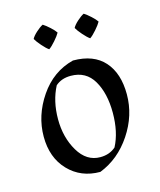

<svg xmlns="http://www.w3.org/2000/svg" viewBox="-105 -746 698 837"><g transform="rotate(-15 244.0 -327.5)"><path d="M254 -485Q347 -485 395 -431Q443 -377 443 -282Q443 -187 387 -103Q331 -19 244 15Q157 15 101 -43.5Q45 -102 45 -197Q45 -292 102.5 -376.5Q160 -461 254 -485ZM227 -423Q185 -423 158 -399Q125 -336 125 -254Q125 -172 162 -109.5Q199 -47 261 -47Q303 -47 331 -72Q363 -133 363 -220.5Q363 -308 329.5 -365.5Q296 -423 227 -423ZM221 -620Q214 -607 196.5 -587Q179 -567 167 -559Q155 -567 137.5 -587Q120 -607 113 -620Q119 -632 136 -647.5Q153 -663 167 -670Q180 -662 197 -646.5Q214 -631 221 -620ZM406 -620Q399 -607 381.5 -587Q364 -567 352 -559Q340 -567 322.5 -587Q305 -607 298 -620Q304 -632 321 -647.5Q338 -663 352 -670Q365 -662 382 -646.5Q399 -631 406 -620Z"/></g></svg>

Font: Almendra
Style: Regular
Weight: 400
Designer: Ana Sanfelippo
Foundry: Ana Sanfelippo
Version: Version 1.004